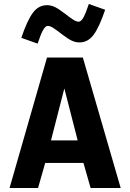

<svg xmlns="http://www.w3.org/2000/svg" viewBox="-20 -944 654 964"><path d="M207 -126 171 0H28L216 -655H396L586 0H435L399 -126ZM303 -500 236 -239H370ZM426 -924 508 -895Q479 -809 450.5 -770Q422 -731 379 -731Q359 -731 340 -740Q321 -749 291 -772Q263 -794 247 -804Q231 -814 220 -814Q208 -814 196 -792.5Q184 -771 169 -725L87 -754Q116 -840 144.5 -879Q173 -918 216 -918Q236 -918 255 -909Q274 -900 304 -877Q332 -855 348 -845Q364 -835 375 -835Q387 -835 399 -856.5Q411 -878 426 -924Z"/></svg>

Font: Intel One Mono
Style: Bold
Weight: 700
Monospace: yes
Designer: Fred Shallcrass
Foundry: Frere-Jones Type LLC
Version: Version 1.400;hotconv 1.1.0;makeotfexe 2.6.0;FJTRelease1.4